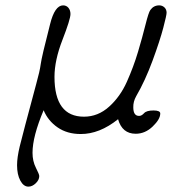

<svg xmlns="http://www.w3.org/2000/svg" viewBox="-20 -489 651 709"><path d="M43 121.1Q43 92.3 53 51Q63 9.8 113.8 -179.2Q127 -226.1 130.4 -252.4Q133.8 -278.8 165 -399.9Q182.1 -468.8 212.9 -469.2Q225.1 -469.2 232.7 -460.2Q240.2 -451.2 240.2 -437Q240.2 -418 210.7 -342Q181.2 -266.1 181.2 -205.1Q181.2 -58.1 290 -58.1Q341.8 -58.1 382.8 -95Q423.8 -131.8 448.5 -187Q473.1 -242.2 489.5 -297.1Q505.9 -352.1 517.3 -397.9Q528.8 -443.8 535.2 -452.1Q547.4 -469.2 567.9 -469.2Q579.1 -469.2 587.2 -461.7Q595.2 -454.1 595.2 -441.9Q595.2 -433.1 583 -386.5Q570.8 -339.8 543.5 -265.4Q516.1 -190.9 482.9 -133.8Q471.7 -113.8 472.2 -92.8Q472.2 -60.5 494.1 -61Q502.9 -61 512 -71Q521 -81.1 546.9 -81.1Q571.8 -81.1 571.8 -69.8Q571.8 -48.8 543.9 -22Q516.1 4.9 481 4.9Q431.2 4.9 416 -48.8Q347.2 6.3 277.8 5.9Q228 5.9 192.6 -18.6Q157.2 -43 141.1 -82Q100.1 15.1 100.1 75.2Q100.1 106 112.5 130.4Q125 154.8 125 161.1Q125 175.3 112.1 187.7Q99.1 200.2 85 200.2Q66.9 200.2 54.9 177.7Q43 155.3 43 121.1Z"/></svg>

Font: CMU Concrete
Style: Italic
Weight: 500
Italic angle: -14.04°
Version: Version 0.7.0